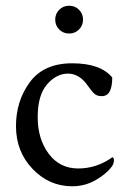

<svg xmlns="http://www.w3.org/2000/svg" viewBox="-20 -648 436 674"><path d="M374 -95.7Q379.9 -95.7 379.9 -85.4Q379.9 -75.2 374 -65.4Q354.5 -38.1 316.4 -16.1Q278.3 5.9 233.4 5.9Q152.3 5.9 94.2 -55.2Q36.1 -116.2 36.1 -205.1Q36.1 -293.9 85 -359.9Q133.8 -425.8 233.4 -425.8Q333 -425.8 374 -376Q374 -310.5 337.9 -310.5Q321.3 -310.5 312.5 -317.9Q303.7 -325.2 290 -344.7Q259.8 -389.6 218.8 -389.6Q177.7 -389.6 145 -351.6Q112.3 -313.5 112.3 -236.8Q112.3 -160.2 150.9 -108.4Q189.5 -56.6 254.4 -56.6Q319.3 -56.6 374 -95.7ZM188 -544.4Q173.8 -558.6 173.8 -579.1Q173.8 -599.6 188 -613.8Q202.1 -627.9 222.7 -627.9Q243.2 -627.9 257.3 -613.8Q271.5 -599.6 271.5 -579.1Q271.5 -558.6 257.3 -544.4Q243.2 -530.3 222.7 -530.3Q202.1 -530.3 188 -544.4Z"/></svg>

Font: CrimsonText-Roman
Style: Roman
Weight: 400
Version: Version 0.13